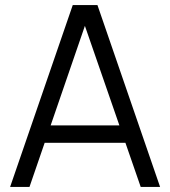

<svg xmlns="http://www.w3.org/2000/svg" viewBox="-20 -740 674 760"><path d="M268 -720H365.7L613.7 0H537L301.7 -679H330.3L96.7 0H20ZM130.7 -243.7H502.7V-174.7H130.7Z"/></svg>

Font: Tap Sans
Style: Regular
Weight: 400
Designer: Tap Payments
Foundry: Tap Payments
Version: Version 1.001;Glyphs 3.1.2 (3151)